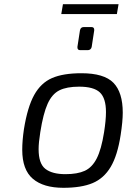

<svg xmlns="http://www.w3.org/2000/svg" viewBox="-20 -889 606 915"><path d="M86 -175Q86 -219 94 -273Q111 -379 143 -436.5Q175 -494 228 -517Q281 -540 368 -540Q476 -540 520.5 -494.5Q565 -449 565 -352Q565 -311 555 -246Q540 -148 507.5 -93.5Q475 -39 421.5 -16.5Q368 6 282 6Q187 6 136.5 -37Q86 -80 86 -175ZM476 -259Q485 -316 485 -355Q485 -421 456 -448.5Q427 -476 357 -476Q298 -476 263 -458.5Q228 -441 207 -394.5Q186 -348 172 -259Q164 -209 164 -178Q164 -109 196.5 -84Q229 -59 292 -59Q349 -59 384 -75Q419 -91 441 -134Q463 -177 476 -259ZM349 -663V-666L361 -744Q364 -760 379 -760H416Q429 -760 429 -747V-744L417 -666Q416 -659 411 -654.5Q406 -650 399 -650H362Q349 -650 349 -663ZM280 -869H545L537 -822H272Z"/></svg>

Font: Exo
Style: Italic
Weight: 400
Italic angle: -9°
Designer: Natanael Gama
Foundry: Natanael Gama
Version: Version 1.500; ttfautohint (v1.6)